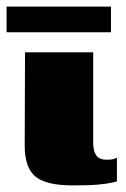

<svg xmlns="http://www.w3.org/2000/svg" viewBox="-47 -558 383 583"><path d="M175 5Q93 5 60.5 -22Q28 -49 28 -116L29 -399H236V-124Q236 -99 245.5 -86Q255 -73 276 -73Q293 -73 299.5 -75.5Q306 -78 308 -79V-7Q303 -6 290.5 -3Q278 0 251 2.5Q224 5 175 5ZM-27 -460V-538H290V-460Z"/></svg>

Font: Genos Black
Style: Regular
Weight: 900
Designer: Robert E. Leuschke
Foundry: Robert E. Leuschke
Version: Version 1.010